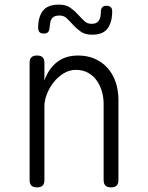

<svg xmlns="http://www.w3.org/2000/svg" viewBox="-20 -800 640 830"><path d="M172 -341V-22Q172 -6 164.5 2Q157 10 140 10Q123 10 115.5 2Q108 -6 108 -22V-528Q108 -544 115.5 -552Q123 -560 140 -560Q157 -560 164.5 -552Q172 -544 172 -528V-452Q190 -503 226.5 -531.5Q263 -560 318 -560Q358 -560 390.5 -545.5Q423 -531 445.5 -505.5Q468 -480 480 -445Q492 -410 492 -368V-22Q492 -6 484.5 2Q477 10 460 10Q443 10 435.5 2Q428 -6 428 -22V-351Q428 -380 420 -406.5Q412 -433 397 -453.5Q382 -474 359.5 -486Q337 -498 308 -498Q280 -498 255.5 -483Q231 -468 212.5 -445Q194 -422 183 -394Q172 -366 172 -341ZM194 -679Q193 -667 187.5 -661Q182 -655 169 -655Q157 -655 151 -661Q145 -667 145 -680Q145 -727 165.5 -753.5Q186 -780 235 -780Q265 -780 283.5 -767Q302 -754 316.5 -738Q331 -722 344 -709.5Q357 -697 376 -697Q389 -697 397 -701.5Q405 -706 409 -713.5Q413 -721 414.5 -731Q416 -741 416 -751Q417 -763 422.5 -769Q428 -775 440 -775Q453 -775 459 -769Q465 -763 465 -750Q465 -705 445.5 -677.5Q426 -650 378 -650Q348 -650 329.5 -663Q311 -676 296.5 -692Q282 -708 269 -720.5Q256 -733 237 -733Q223 -733 214.5 -728.5Q206 -724 202 -716.5Q198 -709 196.5 -699Q195 -689 194 -679Z"/></svg>

Font: Maple Mono ExtraLight
Style: Regular
Weight: 275
Monospace: yes
Designer: subframe7536
Version: Version 7.000